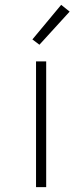

<svg xmlns="http://www.w3.org/2000/svg" viewBox="-20 -774 340 794"><path d="M129 0V-520H171V0ZM143 -589 114 -611 233 -754 268 -726Z"/></svg>

Font: Iosevka Aile Extralight
Style: Regular
Weight: 200
Designer: Belleve Invis
Foundry: Belleve Invis
Version: Version 31.1.0; ttfautohint (v1.8.4)